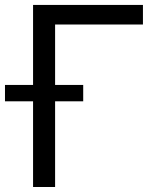

<svg xmlns="http://www.w3.org/2000/svg" viewBox="-44 -747 639 767"><path d="M527 -727.3H88.1V-407.7H-24.1V-342.3H88.1V0H176.1V-342.3H288.4V-407.7H176.1V-649.1H527Z"/></svg>

Font: Magic Ui Pro
Style: Regular
Weight: 400
Designer: Stefan Endress, Andreas Faust
Version: Version 1.000;FEAKit 1.0